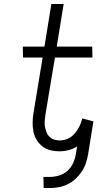

<svg xmlns="http://www.w3.org/2000/svg" viewBox="-20 -755 540 968"><path d="M230 193H200L199 137H230Q253 137 276 130.5Q299 124 318 108Q337 92 347.5 69.5Q358 47 362 24L369 -17Q349 -4 326 2Q303 8 281 8Q257 8 234.5 2.5Q212 -3 194.5 -16.5Q177 -30 165 -49.5Q153 -69 148.5 -91.5Q144 -114 144.5 -138Q145 -162 149 -186L195 -465H96L95 -520H204L239 -735H301L266 -520H445L446 -465H257L209 -177Q207 -162 205.5 -146.5Q204 -131 206.5 -117Q209 -103 214 -89.5Q219 -76 229 -66Q239 -56 252.5 -51.5Q266 -47 281 -47Q299 -47 317.5 -54Q336 -61 349.5 -74.5Q363 -88 373 -104.5Q383 -121 389 -138V-143H390Q392 -147 393 -150.5Q394 -154 395 -158L451 -143L424 24Q420 47 412.5 69Q405 91 391.5 111Q378 131 360 147.5Q342 164 320 174.5Q298 185 275.5 189Q253 193 230 193Z"/></svg>

Font: Iosevka Curly Light
Style: Italic
Weight: 300
Italic angle: -9°
Monospace: yes
Designer: Belleve Invis
Foundry: Belleve Invis
Version: Version 22.1.2; ttfautohint (v1.8.4)